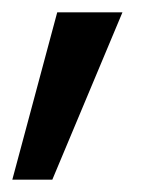

<svg xmlns="http://www.w3.org/2000/svg" viewBox="-26 -149 253 312"><path d="M67 -129H173L59 143H-6Z"/></svg>

Font: AF Albert Sans Medium
Style: Regular
Weight: 500
Designer: Andreas Rasmussen
Foundry: a.Foundry
Version: Version 1.300;Glyphs 3.2 (3231)